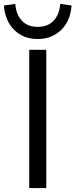

<svg xmlns="http://www.w3.org/2000/svg" viewBox="-49 -959 385 979"><path d="M100 0V-705H187V0ZM143 -760Q71 -760 24 -806Q-23 -852 -29 -931L29 -939Q33 -885 62.5 -853.5Q92 -822 143 -822Q195 -822 224.5 -853.5Q254 -885 258 -939L316 -931Q310 -852 262.5 -806Q215 -760 143 -760Z"/></svg>

Font: Nunito Sans 9pt
Style: Regular
Weight: 400
Version: Version 3.101;gftools[0.9.27]